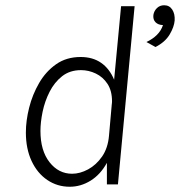

<svg xmlns="http://www.w3.org/2000/svg" viewBox="-20 -702 685 731"><path d="M245.5 9Q198 9 160 -16.8Q122 -42.5 100.2 -89.2Q78.5 -136 78.5 -197.5Q78.5 -242.5 91 -292.2Q103.5 -342 129 -386Q154.5 -430 193.8 -457.5Q233 -485 287 -485Q333 -485 365 -462.8Q397 -440.5 414.5 -398.5L441 -678.5H492.5L429 0H387V-82Q362.5 -37.5 325 -14.2Q287.5 9 245.5 9ZM254.5 -40.5Q284.5 -40.5 315.5 -57.2Q346.5 -74 368.8 -106.2Q391 -138.5 395 -185.5L405.5 -304Q406 -308.5 406.2 -309.8Q406.5 -311 406.5 -316Q406.5 -356.5 389.2 -382.8Q372 -409 344.8 -422Q317.5 -435 288.5 -435Q246 -435 216.5 -411.8Q187 -388.5 168.8 -352.5Q150.5 -316.5 142.2 -276.5Q134 -236.5 134 -203.5Q134 -128.5 168.5 -84.5Q203 -40.5 254.5 -40.5ZM572 -523 537.5 -542Q561 -553 577.2 -569Q593.5 -585 600.5 -606.5Q582.5 -607 572.2 -617.2Q562 -627.5 564 -645Q566.5 -660.5 577.5 -671.2Q588.5 -682 605 -682Q625 -682 635.8 -665.5Q646.5 -649 645 -624Q643 -599.5 626 -570.8Q609 -542 572 -523Z"/></svg>

Font: Karla Light
Style: Italic
Weight: 300
Italic angle: -8°
Designer: Jonathan Pinhorn
Version: Version 2.004;gftools[0.9.33]